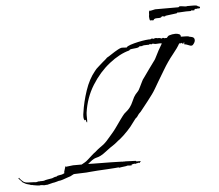

<svg xmlns="http://www.w3.org/2000/svg" viewBox="-205 -787 1045 917"><g transform="rotate(-5 318.0 -328.5)"><path d="M-28 69 -44 67H-46Q-50 69 -64 67Q-78 65 -82 64L-89 62V63Q-91 63 -93.5 62Q-96 61 -98 60Q-105 58 -111 56.5Q-117 55 -123 51L-133 45Q-135 41 -142 34.5Q-149 28 -150 25L-146 23L-144 27Q-140 31 -136.5 35Q-133 39 -129 42Q-119 49 -106 49Q-93 49 -81 50Q-77 50 -74 50.5Q-71 51 -67 51L-53 48L-51 49Q-50 48 -46 48Q-41 48 -37 48Q-33 48 -33 47L-31 48Q-21 44 -10 42.5Q1 41 11 39Q16 37 21 35Q26 33 32 33Q37 28 48.5 27Q60 26 67 22L71 20V13L79 -13Q80 -12 80.5 -11Q81 -10 82 -10Q84 -10 99 -12Q114 -14 116 -14H157L173 -23Q179 -26 189.5 -35.5Q200 -45 210.5 -54.5Q221 -64 226 -67Q243 -82 252 -88Q261 -94 268 -99.5Q275 -105 285.5 -116Q296 -127 315 -150Q324 -160 336 -177Q348 -194 360.5 -211.5Q373 -229 381 -238Q401 -254 410 -266.5Q419 -279 423.5 -290Q428 -301 434.5 -313Q441 -325 456 -340Q459 -343 465.5 -356.5Q472 -370 478.5 -383Q485 -396 486 -396Q488 -399 497.5 -412Q507 -425 518.5 -441.5Q530 -458 540 -471Q550 -484 551 -487L571 -526L589 -557Q585 -557 584.5 -557.5Q584 -558 580 -558Q572 -558 569.5 -557.5Q567 -557 559 -557Q555 -557 552 -558Q549 -559 545 -560Q542 -557 539 -557Q537 -557 534.5 -558Q532 -559 530 -559L528 -556H519Q512 -556 503.5 -555.5Q495 -555 494 -552Q491 -553 488 -552.5Q485 -552 482 -553Q478 -547 466 -545.5Q454 -544 443.5 -543Q433 -542 431 -537Q384 -525 334.5 -486Q285 -447 248.5 -388.5Q212 -330 202 -258Q201 -246 201.5 -233Q202 -220 201 -214Q201 -212 200 -212Q197 -214 196.5 -219.5Q196 -225 193 -225L190 -223Q185 -228 185 -241Q185 -246 185.5 -251.5Q186 -257 187 -261Q194 -311 212 -364.5Q230 -418 259 -453Q267 -464 277 -472Q287 -480 296 -489Q297 -490 303 -495Q309 -500 315.5 -505.5Q322 -511 322 -512Q330 -516 345.5 -526.5Q361 -537 377.5 -546Q394 -555 402 -553L420 -552Q423 -558 439.5 -563.5Q456 -569 476.5 -573.5Q497 -578 514 -580Q531 -582 537 -581V-582Q539 -584 544 -584Q548 -584 552 -582Q557 -585 561 -585Q564 -585 567 -584.5Q570 -584 573 -583Q574 -584 577 -584Q580 -584 584 -582.5Q588 -581 591 -580Q594 -583 596 -583Q598 -583 600.5 -582Q603 -581 605 -580Q606 -581 609 -581H615Q621 -590 627 -592Q642 -597 656 -597Q667 -597 675 -593.5Q683 -590 682 -581Q695 -581 708 -580.5Q721 -580 720 -578Q721 -578 734 -575Q747 -572 747 -559Q747 -549 736 -537Q730 -531 718 -536.5Q706 -542 694 -544L697 -551L693 -552L691 -546Q689 -548 686 -548L681 -552L678 -549L671 -550V-549Q661 -530 636 -499.5Q611 -469 588 -430Q568 -397 556.5 -377.5Q545 -358 537.5 -345Q530 -332 521 -319.5Q512 -307 498 -289Q484 -271 460 -241L450 -231L440 -217L432 -210L404 -173L388 -155Q384 -150 368 -135Q352 -120 339 -111Q323 -97 311.5 -90Q300 -83 286 -72Q263 -54 252 -48.5Q241 -43 234 -41.5Q227 -40 219 -36.5Q211 -33 194 -19L188 -14H195Q196 -14 211.5 -13.5Q227 -13 249.5 -13Q272 -13 295 -12.5Q318 -12 333.5 -11.5Q349 -11 350 -11Q352 -11 353 -10Q353 -11 354 -11Q355 -11 363 -11Q371 -11 380 -10.5Q389 -10 390 -10Q396 -10 403.5 -9.5Q411 -9 416 -9Q417 -9 417.5 -7.5Q418 -6 419 -6H440Q439 -5 436 -1Q433 3 433 3Q432 3 431.5 2Q431 1 429 1Q428 1 423.5 2.5Q419 4 415 4Q414 5 414 6Q413 6 412.5 5Q412 4 410 4Q404 4 395 7Q395 7 394.5 8Q394 9 394 11Q389 11 381.5 10.5Q374 10 374 10L368 12Q368 12 360.5 13Q353 14 345 15Q337 16 336 17Q335 17 334 16Q333 15 331 15H330Q329 15 313.5 16.5Q298 18 275.5 19Q253 20 230.5 21.5Q208 23 192.5 24.5Q177 26 176 26L119 28Q117 29 114 29L99 37L84 42L61 50Q57 51 52 52.5Q47 54 42 54Q39 55 28 58Q17 61 13 61L-15 68Q-18 68 -21.5 68Q-25 68 -28 69ZM362 -9H365Q366 -9 361.5 -9.5Q357 -10 355 -10Q357 -10 359 -9.5Q361 -9 362 -9ZM557 -670Q554 -670 552 -671Q550 -672 547 -671Q542 -670 541 -674Q540 -678 539.5 -682.5Q539 -687 539 -692Q541 -699 540.5 -706.5Q540 -714 544 -718Q546 -719 546.5 -718Q547 -717 548 -717Q550 -717 560 -719.5Q570 -722 571 -722H682L685 -723Q686 -727 695 -726Q704 -725 713.5 -723.5Q723 -722 723 -724H755Q764 -724 772 -722Q773 -722 773.5 -720.5Q774 -719 775 -719Q777 -719 782.5 -716.5Q788 -714 784 -709Q783 -708 781.5 -708Q780 -708 778 -708Q777 -708 775.5 -708.5Q774 -709 772 -708Q765 -706 765 -707Q765 -709 758 -705Q757 -704 758 -703.5Q759 -703 757 -701H752Q744 -701 743 -702Q742 -702 741.5 -700.5Q741 -699 739 -699H717L681 -697Q680 -697 679.5 -697.5Q679 -698 678 -698H677L672 -694L618 -687Q617 -684 613 -684Q609 -684 604.5 -685.5Q600 -687 597 -682Q594 -679 586 -679H577Q573 -679 569.5 -678.5Q566 -678 565 -676Q564 -676 564 -677Q564 -679 561.5 -674.5Q559 -670 557 -670Z"/></g></svg>

Font: Cherish
Style: Regular
Weight: 400
Designer: Robert E. Leuschke
Foundry: Robert E. Leuschke
Version: Version 1.005